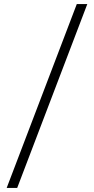

<svg xmlns="http://www.w3.org/2000/svg" viewBox="-20 -780 465 950"><path d="M13 150 360 -760H412L65 150Z"/></svg>

Font: Hedvig Letters Serif 24pt 24pt
Style: Regular
Weight: 400
Version: Version 1.000